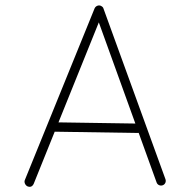

<svg xmlns="http://www.w3.org/2000/svg" viewBox="-20 -681 712 723"><path d="M83 20.5C93.8 24.9 101.6 22 106.9 11.2L186 -185.1L502.4 -180.2L569.8 6.3C573.2 15.6 583.5 20 592.8 16.6C602.1 13.2 606.4 2.9 603 -6.3L369.6 -648.9C368.7 -652.8 365.7 -655.8 361.3 -658.2C353 -663.6 340.8 -659.2 336.4 -649.9L73.7 -3.4C69.8 4.9 74.7 16.1 83 20.5ZM489.7 -215.8 200.2 -220.2 352.1 -596.7Z"/></svg>

Font: Mikhak ExtraLight
Style: Regular
Weight: 200
Designer: Amin Abedi
Version: Version 3.2